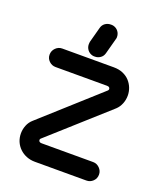

<svg xmlns="http://www.w3.org/2000/svg" viewBox="-137 -829 773 917"><g transform="rotate(20 249.5 -370.0)"><path d="M222 -706Q226 -722 238.5 -731Q251 -740 267 -740H273Q276 -740 280 -739Q296 -735 305.5 -722.5Q315 -710 315 -693Q315 -690 314.5 -687.5Q314 -685 313 -682L292 -604Q288 -588 275.5 -579Q263 -570 248 -570H241Q238 -570 235 -571Q219 -575 209.5 -587.5Q200 -600 200 -616Q200 -620 200.5 -622.5Q201 -625 201 -628ZM88 -459Q69 -459 55 -472.5Q41 -486 41 -505Q41 -525 55 -539Q69 -553 88 -553H350Q377 -553 397.5 -544Q418 -535 431.5 -520Q445 -505 452 -486.5Q459 -468 459 -448Q459 -427 451 -407Q443 -387 428 -373L138 -113Q135 -110 135 -106Q135 -101 138.5 -97.5Q142 -94 150 -94H412Q431 -94 445 -80Q459 -66 459 -47Q459 -27 445 -13.5Q431 0 412 0H150Q127 0 107 -8Q87 -16 72 -30.5Q57 -45 49 -64Q41 -83 41 -105Q41 -126 49 -146Q57 -166 73 -180L362 -440Q365 -444 365 -447Q365 -452 361.5 -455.5Q358 -459 350 -459Z"/></g></svg>

Font: VDS
Style: Regular
Weight: 400
Designer: artmaker
Foundry: artmaker
Version: Version 1.000 2009 initial release